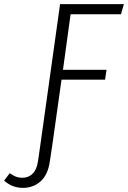

<svg xmlns="http://www.w3.org/2000/svg" viewBox="-134 -705 620 930"><path d="M208 -636 171 -367H382L375 -319H164L119 0L107 79Q98 141 63 173Q28 205 -23 205Q-75 205 -114 170L-87 134Q-71 145 -57.5 150.5Q-44 156 -25 156Q4 156 24 136.5Q44 117 50 76L61 0L157 -685H466L452 -636Z"/></svg>

Font: Fira Sans Condensed Light
Style: Italic
Weight: 300
Width: 3
Italic angle: -8°
Designer: Carrois Corporate & Edenspiekermann AG
Foundry: Carrois Corporate GbR & Edenspiekermann AG
Version: Version 4.203